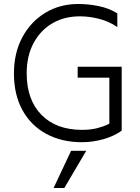

<svg xmlns="http://www.w3.org/2000/svg" viewBox="-20 -706 701 964"><path d="M569 -570V-639Q527 -665 475 -675.5Q423 -686 373 -686Q280 -686 207 -641.5Q134 -597 92 -518.5Q50 -440 50 -338Q50 -230 93 -152.5Q136 -75 213 -33.5Q290 8 391 8Q447 8 500.5 -7.5Q554 -23 591 -50L561 -104Q547 -94 524 -82.5Q501 -71 468 -62.5Q435 -54 392 -54Q262 -54 188 -129.5Q114 -205 114 -338Q114 -425 148.5 -489.5Q183 -554 243 -589Q303 -624 381 -624Q429 -624 479 -611Q529 -598 569 -570ZM529 -371V-35L591 -50V-371ZM370 -371V-316H591V-371ZM249 238 337 51H413L303 238Z"/></svg>

Font: Hind Variable Light
Style: Regular
Weight: 300
Designer: Manushi Parikh, Satya Rajpurohit
Foundry: Indian Type Foundry
Version: Version 3.000